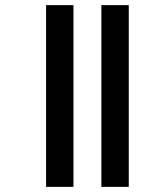

<svg xmlns="http://www.w3.org/2000/svg" viewBox="-20 -698 560 750"><path d="M483 32H376V-678H483ZM267 32H160V-678H267Z"/></svg>

Font: Akshar Medium
Style: Regular
Weight: 500
Designer: Tall Chai
Foundry: Tall Chai
Version: Version 1.000